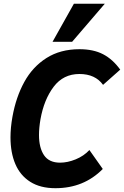

<svg xmlns="http://www.w3.org/2000/svg" viewBox="-20 -999 668 1034"><path d="M36.5 -259Q36.5 -311.5 47 -370Q66 -476 110.8 -557.5Q155.5 -639 230.2 -686.5Q305 -734 408 -734Q483 -734 535 -707Q587 -680 627.5 -624L535 -542Q493 -600.5 407.5 -600.5Q321 -600.5 269 -531.8Q217 -463 198 -357Q190 -310 190 -272Q190 -203.5 217 -163.2Q244 -123 303.5 -123Q344 -123 387.5 -140.8Q431 -158.5 461.5 -191L533.5 -89Q431.5 14.5 278.5 14.5Q197 14.5 143 -19.8Q89 -54 62.8 -115.2Q36.5 -176.5 36.5 -259ZM263 -774 378 -979H544.5L368.5 -774Z"/></svg>

Font: JuliaMono ExtraBold
Style: Italic
Weight: 800
Italic angle: -9°
Monospace: yes
Designer: cormullion
Foundry: corm
Version: Version 0.057; ttfautohint (v1.8.4)